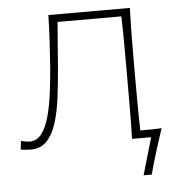

<svg xmlns="http://www.w3.org/2000/svg" viewBox="-48 -539 667 726"><g transform="rotate(-5 285.0 -176.5)"><path d="M51.5 7Q45 7 34 6Q23 5 13.5 4L17.5 -29Q26 -26.5 35.2 -25Q44.5 -23.5 49.5 -23.5Q78 -23.5 96 -47.8Q114 -72 124.8 -111.8Q135.5 -151.5 141.5 -198.5Q147.5 -245.5 151.5 -291Q155 -341.5 158 -392.8Q161 -444 162 -494H471.5Q469.5 -438 469 -385Q468.5 -332 468.5 -271V-221Q468.5 -168 468.8 -122.2Q469 -76.5 470.5 -29Q490.5 -29 512.5 -29.2Q534.5 -29.5 551.5 -30.5Q543.5 -7.5 536.8 14Q530 35.5 523 57.5Q516.5 78.5 510.5 99.2Q504.5 120 499 141H468L509 0H436.5Q438 -56.5 438.2 -108.5Q438.5 -160.5 438.5 -221V-271Q438.5 -325 438.2 -370.8Q438 -416.5 436.5 -465H194.5Q191 -420.5 187.2 -374.8Q183.5 -329 180 -282Q175.5 -229.5 169 -178.2Q162.5 -127 149.5 -85Q136.5 -43 113.2 -18Q90 7 51.5 7Z"/></g></svg>

Font: Commissioner Flair Thin
Style: Regular
Weight: 100
Designer: Kostas Bartsokas
Foundry: Kostas Bartsokas
Version: Version 1.000; ttfautohint (v1.8.3)